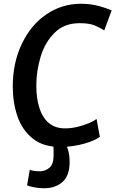

<svg xmlns="http://www.w3.org/2000/svg" viewBox="-20 -775 615 1023"><path d="M300.5 8Q209 8 153 -38Q97 -84 72.5 -156.5Q48 -229 48 -313.5Q48 -440 96 -540.5Q143.5 -641.5 226.5 -698.2Q309.5 -755 412 -755Q437.5 -755 462.5 -751.8Q487.5 -748.5 514.8 -740.8Q542 -733 575 -720L535.5 -613Q510.5 -629 482.5 -640.2Q454.5 -651.5 403.5 -651.5Q322.5 -651.5 271.5 -601Q220 -550 196.8 -473.8Q173.5 -397.5 173.5 -318.5Q173.5 -252 189.5 -200.8Q205.5 -149.5 239.5 -120.2Q273.5 -91 327.5 -91Q358 -91 391.5 -98.8Q425 -106.5 452.5 -118.2Q480 -130 494.5 -141L512 -46Q500.5 -37 479.5 -27.5Q458.5 -18 430.5 -10Q402.5 -2 369.5 3Q336.5 8 300.5 8ZM214 228Q187.5 228 160.2 222.8Q133 217.5 124.5 212L138.5 129.5Q145.5 132.5 158 135Q170.5 137.5 193.5 137.5Q220.5 137.5 242.8 119.2Q265 101 265.5 56.5Q266 27.5 265 11.2Q264 -5 262 -15L292.5 -17L326 -15Q336 0 343.5 27Q351 54 351 88.5Q351 160 313.5 194Q276 228 214 228Z"/></svg>

Font: Merriweather Sans Medium
Style: Italic
Weight: 500
Italic angle: -7.5°
Designer: Eben Sorkin
Foundry: Eben Sorkin
Version: Version 2.001